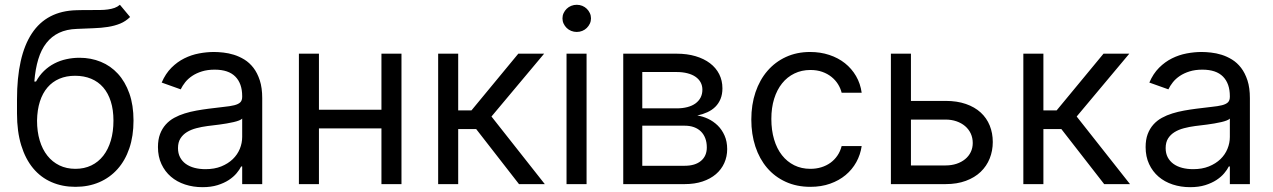

<svg xmlns="http://www.w3.org/2000/svg" viewBox="-20 -770 5324 803"><path d="M524.1 -698.9Q505.7 -680.8 482.6 -671.3Q459.5 -661.9 431.8 -657.5Q404.1 -653.1 371.6 -652Q339.1 -650.9 301.1 -649.1Q258.5 -647.7 227.1 -632.8Q195.7 -617.9 174 -590.2Q152.3 -562.5 140.1 -522.2Q127.8 -481.9 123.6 -429H130.7Q144.5 -454.5 164.1 -473.4Q183.6 -492.2 207.2 -504.4Q230.8 -516.7 257.6 -522.5Q284.4 -528.4 312.5 -528.4Q360.4 -528.4 401.6 -511.5Q442.8 -494.7 473.2 -461.5Q503.6 -428.3 521 -379.3Q538.4 -330.3 538.4 -265.6Q538.4 -201.3 521 -150Q503.6 -98.7 471.6 -62.9Q439.6 -27 394.9 -7.8Q350.1 11.4 295.5 11.4Q240.8 11.4 195.7 -8.2Q150.6 -27.7 118.4 -66.4Q86.3 -105.1 68.7 -162.5Q51.1 -219.8 51.1 -295.5V-353.7Q51.1 -535.9 113.1 -630Q175.1 -724.1 299.7 -727.3Q316.1 -728 331 -728Q345.9 -728 359.4 -728Q380.3 -728 398.3 -728.2Q416.2 -728.3 431.5 -730.5Q446.7 -732.6 459.2 -737Q471.6 -741.5 481.5 -750ZM295.5 -63.9Q332.4 -63.9 361.9 -78.1Q391.3 -92.3 411.9 -118.6Q432.5 -144.9 443.5 -182.2Q454.5 -219.5 454.5 -265.6Q454.5 -310.4 443.5 -345.3Q432.5 -380.3 411.8 -404.3Q391 -428.3 361.2 -440.7Q331.3 -453.1 294 -453.1Q257.5 -453.1 228.3 -440.7Q199.2 -428.3 178.6 -404.3Q158 -380.3 146.8 -345.3Q135.7 -310.4 134.9 -265.6Q134.9 -219.8 146.1 -182.5Q157.3 -145.2 178.1 -119Q198.9 -92.7 228.5 -78.3Q258.2 -63.9 295.5 -63.9Z M826.7 12.8Q788 12.8 753.9 1.6Q719.8 -9.6 694.8 -31.1Q669.7 -52.6 655.2 -83.8Q640.6 -115.1 640.6 -154.8Q640.6 -186.1 649.3 -209.2Q658 -232.2 673.1 -249.1Q688.2 -266 708.6 -277.2Q729 -288.4 752.5 -295.6Q775.9 -302.9 801.5 -307.5Q827.1 -312.1 852.3 -315.3Q889.6 -320.3 916.2 -323Q942.8 -325.6 959.9 -329.9Q976.9 -334.2 984.9 -342Q992.9 -349.8 992.9 -365.1V-367.9Q992.9 -420.5 964.3 -449.6Q935.7 -478.7 877.8 -478.7Q848 -478.7 824.6 -471.4Q801.1 -464.1 783.7 -452.4Q766.3 -440.7 754.6 -426Q742.9 -411.2 735.8 -396.3L656.2 -424.7Q672.2 -462 696.9 -486.7Q721.6 -511.4 750.9 -525.9Q780.2 -540.5 812.1 -546.5Q844.1 -552.6 875 -552.6Q892.4 -552.6 914.1 -550.2Q935.7 -547.9 958.1 -541Q980.5 -534.1 1002 -521Q1023.4 -507.8 1040 -486.3Q1056.5 -464.8 1066.6 -433.8Q1076.7 -402.7 1076.7 -359.4V0H992.9V-73.9H988.6Q982.2 -60.7 969.5 -45.5Q956.7 -30.2 937 -17.2Q917.3 -4.3 889.9 4.3Q862.6 12.8 826.7 12.8ZM839.5 -62.5Q876.8 -62.5 905.4 -74Q933.9 -85.6 953.5 -104.4Q973 -123.2 983 -147.5Q992.9 -171.9 992.9 -197.4V-274.1Q989.3 -269.9 979.8 -266.2Q970.2 -262.4 957 -259.4Q943.9 -256.4 928.4 -253.7Q913 -251.1 898.1 -249.1Q883.2 -247.2 870 -245.6Q856.9 -244 848 -242.9Q823.5 -239.7 801.1 -233.8Q778.8 -228 761.7 -217.5Q744.7 -207 734.6 -190.9Q724.4 -174.7 724.4 -150.6Q724.4 -128.9 733 -112.4Q741.5 -95.9 756.9 -84.7Q772.4 -73.5 793.5 -68Q814.6 -62.5 839.5 -62.5Z M1313.9 -311.1H1575.3V-545.5H1659.1V0H1575.3V-233H1313.9V0H1230.1V-545.5H1313.9Z M1812.5 -545.5H1896.3V-308.2H1951.7L2147.7 -545.5H2255.7L2035.5 -282.7L2258.5 0H2150.6L1971.6 -230.1H1896.3V0H1812.5Z M2349.4 -545.5H2433.2V0H2349.4ZM2392 -636.4Q2380 -636.4 2369 -640.8Q2358 -645.2 2350 -653.1Q2342 -660.9 2337.2 -671.2Q2332.4 -681.5 2332.4 -693.2Q2332.4 -704.9 2337.2 -715.2Q2342 -725.5 2350 -733.3Q2358 -741.1 2369 -745.6Q2380 -750 2392 -750Q2404.5 -750 2415.3 -745.6Q2426.1 -741.1 2434.1 -733.3Q2442.1 -725.5 2446.9 -715.2Q2451.7 -704.9 2451.7 -693.2Q2451.7 -681.5 2446.9 -671.2Q2442.1 -660.9 2434.1 -653.1Q2426.1 -645.2 2415.3 -640.8Q2404.5 -636.4 2392 -636.4Z M2586.6 -545.5H2809.7Q2853.7 -545.5 2889 -535Q2924.4 -524.5 2949.4 -505.5Q2974.4 -486.5 2987.9 -459.9Q3001.4 -433.2 3001.4 -400.6Q3001.4 -375.7 2993.6 -356.5Q2985.8 -337.4 2971.9 -323.5Q2958.1 -309.7 2938.7 -300.8Q2919.4 -291.9 2896.3 -286.9Q2918.7 -283.7 2941.1 -273.3Q2963.4 -262.8 2981.4 -245.4Q2999.3 -228 3010.3 -203.1Q3021.3 -178.3 3021.3 -146.3Q3021.3 -115.1 3009.2 -88.2Q2997.2 -61.4 2974.3 -41.7Q2951.3 -22 2918.3 -11Q2885.3 0 2843.7 0H2586.6ZM2843.7 -76.7Q2887.1 -76.7 2911.6 -97.1Q2936.1 -117.5 2936.1 -153.4Q2936.1 -174.7 2929.7 -191.6Q2923.3 -208.5 2911.4 -220.2Q2899.5 -231.9 2882.5 -238.1Q2865.4 -244.3 2843.7 -244.3H2666.2V-76.7ZM2809.7 -316.8Q2834.9 -316.8 2854.9 -322.1Q2875 -327.4 2888.8 -337.5Q2902.7 -347.7 2910.2 -362.2Q2917.6 -376.8 2917.6 -394.9Q2917.6 -411.9 2910.2 -425.6Q2902.7 -439.3 2888.8 -448.9Q2875 -458.5 2854.9 -463.6Q2834.9 -468.8 2809.7 -468.8H2666.2V-316.8Z M3369.3 11.4Q3311.8 11.4 3266 -9.6Q3220.2 -30.5 3188.2 -68Q3156.2 -105.5 3139.2 -157.1Q3122.2 -208.8 3122.2 -269.9Q3122.2 -332.4 3139.7 -384.2Q3157.3 -436.1 3189.6 -473.5Q3221.9 -511 3267.2 -531.8Q3312.5 -552.6 3367.9 -552.6Q3411.2 -552.6 3448.3 -540.3Q3485.4 -528.1 3513.7 -505.7Q3541.9 -483.3 3560.2 -451.9Q3578.5 -420.5 3583.8 -382.1H3500Q3495.4 -400.9 3484.7 -418Q3474.1 -435 3457.6 -448.3Q3441.1 -461.6 3419 -469.5Q3397 -477.3 3369.3 -477.3Q3332.7 -477.3 3302.6 -462.7Q3272.4 -448.2 3250.9 -421.3Q3229.4 -394.5 3217.7 -356.9Q3206 -319.2 3206 -272.7Q3206 -225.5 3217.5 -186.8Q3229 -148.1 3250.4 -120.9Q3271.7 -93.8 3301.8 -78.8Q3332 -63.9 3369.3 -63.9Q3393.8 -63.9 3415.1 -70.5Q3436.4 -77.1 3453.3 -89.3Q3470.2 -101.6 3482.2 -119.1Q3494.3 -136.7 3500 -159.1H3583.8Q3578.5 -122.9 3561.3 -91.8Q3544 -60.7 3516.5 -37.8Q3489 -14.9 3451.9 -1.8Q3414.8 11.4 3369.3 11.4Z M3934.7 -348Q3982.6 -348 4019.5 -335.2Q4056.5 -322.4 4081.5 -299.5Q4106.5 -276.6 4119.3 -245Q4132.1 -213.4 4132.1 -176.1Q4132.1 -139.6 4119.3 -107.4Q4106.5 -75.3 4081.5 -51.3Q4056.5 -27.3 4019.5 -13.7Q3982.6 0 3934.7 0H3706V-545.5H3789.8V-348ZM3789.8 -78.1H3934.7Q3959.5 -78.1 3980.5 -85Q4001.4 -92 4016.5 -104.4Q4031.6 -116.8 4040 -134.1Q4048.3 -151.3 4048.3 -171.9Q4048.3 -193.5 4040 -211.5Q4031.6 -229.4 4016.5 -242.4Q4001.4 -255.3 3980.5 -262.6Q3959.5 -269.9 3934.7 -269.9H3789.8Z M4259.9 -545.5H4343.8V-308.2H4399.1L4595.2 -545.5H4703.1L4483 -282.7L4706 0H4598L4419 -230.1H4343.8V0H4259.9Z M4957.4 12.8Q4918.7 12.8 4884.6 1.6Q4850.5 -9.6 4825.5 -31.1Q4800.4 -52.6 4785.9 -83.8Q4771.3 -115.1 4771.3 -154.8Q4771.3 -186.1 4780 -209.2Q4788.7 -232.2 4803.8 -249.1Q4818.9 -266 4839.3 -277.2Q4859.7 -288.4 4883.2 -295.6Q4906.6 -302.9 4932.2 -307.5Q4957.7 -312.1 4983 -315.3Q5020.2 -320.3 5046.9 -323Q5073.5 -325.6 5090.6 -329.9Q5107.6 -334.2 5115.6 -342Q5123.6 -349.8 5123.6 -365.1V-367.9Q5123.6 -420.5 5095 -449.6Q5066.4 -478.7 5008.5 -478.7Q4978.7 -478.7 4955.3 -471.4Q4931.8 -464.1 4914.4 -452.4Q4897 -440.7 4885.3 -426Q4873.6 -411.2 4866.5 -396.3L4786.9 -424.7Q4802.9 -462 4827.6 -486.7Q4852.3 -511.4 4881.6 -525.9Q4910.9 -540.5 4942.8 -546.5Q4974.8 -552.6 5005.7 -552.6Q5023.1 -552.6 5044.7 -550.2Q5066.4 -547.9 5088.8 -541Q5111.2 -534.1 5132.6 -521Q5154.1 -507.8 5170.6 -486.3Q5187.1 -464.8 5197.3 -433.8Q5207.4 -402.7 5207.4 -359.4V0H5123.6V-73.9H5119.3Q5112.9 -60.7 5100.1 -45.5Q5087.4 -30.2 5067.6 -17.2Q5047.9 -4.3 5020.6 4.3Q4993.3 12.8 4957.4 12.8ZM4970.2 -62.5Q5007.5 -62.5 5036 -74Q5064.6 -85.6 5084.2 -104.4Q5103.7 -123.2 5113.6 -147.5Q5123.6 -171.9 5123.6 -197.4V-274.1Q5120 -269.9 5110.4 -266.2Q5100.9 -262.4 5087.7 -259.4Q5074.6 -256.4 5059.1 -253.7Q5043.7 -251.1 5028.8 -249.1Q5013.8 -247.2 5000.7 -245.6Q4987.6 -244 4978.7 -242.9Q4954.2 -239.7 4931.8 -233.8Q4909.4 -228 4892.4 -217.5Q4875.4 -207 4865.2 -190.9Q4855.1 -174.7 4855.1 -150.6Q4855.1 -128.9 4863.6 -112.4Q4872.2 -95.9 4887.6 -84.7Q4903.1 -73.5 4924.2 -68Q4945.3 -62.5 4970.2 -62.5Z"/></svg>

Font: Fast_Sans-Dotted
Style: Regular
Weight: 400
Version: Version 3.018